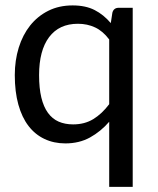

<svg xmlns="http://www.w3.org/2000/svg" viewBox="-20 -536 599 727"><path d="M482.5 -506.5V171.5H393.5V-75Q361.5 -38 320.8 -15.5Q280 7 227.5 7Q184 7 148.5 -9.8Q113 -26.5 88 -59Q63 -91.5 49.5 -140Q36 -188.5 36 -251.5Q36 -307.5 51 -355.8Q66 -404 94.2 -439.5Q122.5 -475 163 -495.2Q203.5 -515.5 255 -515.5Q304 -515.5 338.2 -498Q372.5 -480.5 399.5 -448.5L405.5 -488Q410.5 -506.5 429.5 -506.5ZM393.5 -141.5V-386.5Q369.5 -418.5 340 -432.2Q310.5 -446 275 -446Q204 -446 166 -395.5Q128 -345 128 -251.5Q128 -202 136.5 -166.8Q145 -131.5 161.5 -108.8Q178 -86 202 -75.5Q226 -65 257 -65Q300.5 -65 333.2 -85Q366 -105 393.5 -141.5Z"/></svg>

Font: LatoCHI
Style: Regular
Weight: 400
Designer: Lukasz Dziedzic
Foundry: tyPoland Lukasz Dziedzic
Version: Version 1.104